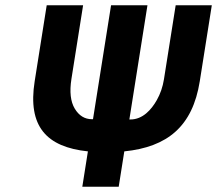

<svg xmlns="http://www.w3.org/2000/svg" viewBox="-20 -696 823 728"><path d="M313.3 -122 292.1 12H430.1L451.3 -122C614.4 -138.6 710.2 -216.1 737.5 -388L783.1 -676H646.1L601.6 -395C597 -366.3 588 -340.2 574.6 -316.5C553.5 -279.2 520.6 -243 474.5 -243H470.5L539.1 -676H401.1L332.6 -244H328.6C301.3 -244 279.6 -257.3 263.5 -284C247.4 -310.7 243.2 -348.3 250.9 -397L295.1 -676H157.1L111.5 -388C84.4 -216.9 155.9 -138.5 313.3 -122Z"/></svg>

Font: Fog Sans
Style: It
Weight: 700
Foundry: Intel Corporation
Version: Version 1.00